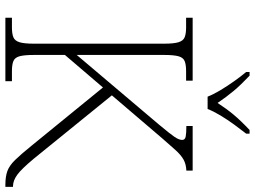

<svg xmlns="http://www.w3.org/2000/svg" viewBox="-140 -832 971 732"><g transform="rotate(90 346.0 -465.5)"><path d="M47 0V-25H84Q108 -25 121.5 -30.5Q135 -36 140.5 -54Q146 -72 146 -108V-606Q146 -642 140.5 -660Q135 -678 121.5 -683.5Q108 -689 84 -689H47V-714H287V-689H251Q226 -689 212.5 -683.5Q199 -678 194 -660Q189 -642 189 -605V-272L454 -585Q490 -628 501.5 -645Q513 -662 513 -674Q513 -685 500 -687.5Q487 -690 460 -690V-714H630V-690Q605 -689 587.5 -679Q570 -669 552 -649Q534 -629 507 -598L343 -406L584 -109Q623 -62 645.5 -45.5Q668 -29 690 -29H692V0H684Q653 0 632 -7.5Q611 -15 589.5 -37Q568 -59 534 -101L313 -372L189 -227V-109Q189 -72 194 -54Q199 -36 212.5 -30.5Q226 -25 251 -25H289V0ZM348 -771Q339 -794 323 -820.5Q307 -847 288.5 -873Q270 -899 254 -918V-931H268Q303 -898 326 -870.5Q349 -843 372 -809Q394 -843 417 -870.5Q440 -898 475 -931H489V-918Q474 -899 455 -873Q436 -847 420 -820.5Q404 -794 395 -771Z"/></g></svg>

Font: Noto Serif ExtraLight
Style: Regular
Weight: 200
Designer: Monotype Design Team
Foundry: Monotype Imaging Inc.
Version: Version 2.015; ttfautohint (v1.8.4.7-5d5b)